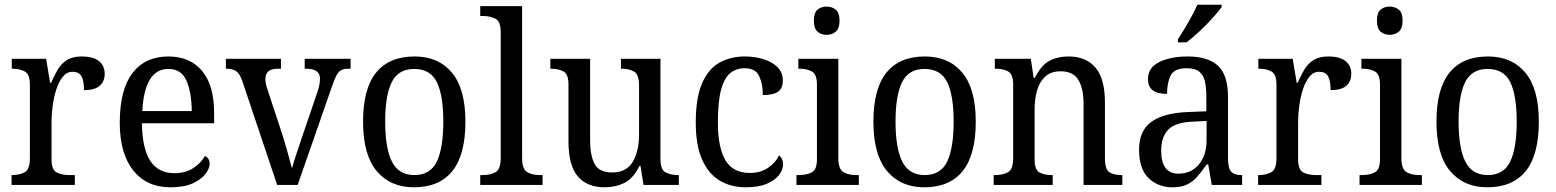

<svg xmlns="http://www.w3.org/2000/svg" viewBox="-20 -786 6611 816"><path d="M29 0V-42H32Q63 -42 85 -54Q107 -66 107 -114V-426Q107 -471 85 -482.5Q63 -494 33 -494H30V-536H176L193 -434H197Q210 -464 225 -489.5Q240 -515 264 -530.5Q288 -546 327 -546Q377 -546 401 -526Q425 -506 425 -472Q425 -441 404.5 -422Q384 -403 337 -403Q337 -444 326 -462.5Q315 -481 288 -481Q264 -481 247 -460Q230 -439 219.5 -406.5Q209 -374 204 -337.5Q199 -301 199 -270V-109Q199 -64 221 -53Q243 -42 273 -42H298V0Z M705 10Q603 10 546 -62Q489 -134 489 -264Q489 -405 543 -475.5Q597 -546 696 -546Q787 -546 838.5 -485Q890 -424 890 -306V-262H583Q585 -152 619.5 -101Q654 -50 721 -50Q769 -50 802 -72Q835 -94 851 -123Q859 -120 865 -111.5Q871 -103 871 -90Q871 -70 853 -46.5Q835 -23 798.5 -6.5Q762 10 705 10ZM795 -314Q794 -395 772 -444Q750 -493 696 -493Q644 -493 616.5 -447Q589 -401 585 -314Z M1010 -441Q999 -473 984 -483.5Q969 -494 940 -494V-536H1174V-494H1161Q1108 -494 1108 -451Q1108 -441 1110 -430.5Q1112 -420 1116 -408L1178 -220Q1190 -183 1202 -139.5Q1214 -96 1221 -70Q1226 -91 1239 -129.5Q1252 -168 1265 -207L1329 -395Q1340 -428 1340 -451Q1340 -494 1282 -494H1275V-536H1470V-494H1459Q1432 -494 1419 -479Q1406 -464 1390 -416L1245 0H1158Z M1739 10Q1639 10 1581 -59Q1523 -128 1523 -269Q1523 -409 1578.5 -477.5Q1634 -546 1742 -546Q1843 -546 1900.5 -477.5Q1958 -409 1958 -269Q1958 -128 1902.5 -59Q1847 10 1739 10ZM1741 -42Q1809 -42 1836.5 -99.5Q1864 -157 1864 -269Q1864 -381 1836.5 -437Q1809 -493 1740 -493Q1673 -493 1645 -437Q1617 -381 1617 -269Q1617 -157 1645.5 -99.5Q1674 -42 1741 -42Z M2021 0V-42H2033Q2065 -42 2086.5 -54.5Q2108 -67 2108 -114V-650Q2108 -695 2085.5 -706.5Q2063 -718 2033 -718H2021V-760H2199V-114Q2199 -67 2220.5 -54.5Q2242 -42 2274 -42H2286V0Z M2550 10Q2475 10 2435.5 -36.5Q2396 -83 2396 -186V-427Q2396 -471 2374.5 -482.5Q2353 -494 2322 -494H2319V-536H2488V-190Q2488 -124 2507.5 -88.5Q2527 -53 2582 -53Q2642 -53 2669 -98Q2696 -143 2696 -216V-422Q2696 -470 2674.5 -482Q2653 -494 2622 -494H2619V-536H2787V-109Q2787 -64 2809.5 -53Q2832 -42 2862 -42H2865V0H2715L2702 -81H2698Q2670 -26 2632.5 -8Q2595 10 2550 10Z M3149 10Q3087 10 3039.5 -18Q2992 -46 2964.5 -106.5Q2937 -167 2937 -265Q2937 -372 2964.5 -433.5Q2992 -495 3039 -520.5Q3086 -546 3145 -546Q3188 -546 3225 -534.5Q3262 -523 3284.5 -500.5Q3307 -478 3307 -444Q3307 -410 3286.5 -396Q3266 -382 3222 -382Q3222 -429 3206.5 -462.5Q3191 -496 3145 -496Q3110 -496 3084.5 -476Q3059 -456 3045 -406Q3031 -356 3031 -266Q3031 -159 3063 -105Q3095 -51 3167 -51Q3212 -51 3244 -72.5Q3276 -94 3291 -126Q3308 -112 3308 -87Q3308 -65 3291 -42.5Q3274 -20 3239 -5Q3204 10 3149 10Z M3493 -638Q3470 -638 3454.5 -651.5Q3439 -665 3439 -698Q3439 -732 3454.5 -745Q3470 -758 3493 -758Q3516 -758 3532 -745Q3548 -732 3548 -698Q3548 -665 3532 -651.5Q3516 -638 3493 -638ZM3365 0V-42H3377Q3408 -42 3430 -53.5Q3452 -65 3452 -109V-426Q3452 -470 3431 -482Q3410 -494 3379 -494H3373V-536H3543V-114Q3543 -67 3564.5 -54.5Q3586 -42 3618 -42H3630V0Z M3908 10Q3808 10 3750 -59Q3692 -128 3692 -269Q3692 -409 3747.5 -477.5Q3803 -546 3911 -546Q4012 -546 4069.5 -477.5Q4127 -409 4127 -269Q4127 -128 4071.5 -59Q4016 10 3908 10ZM3910 -42Q3978 -42 4005.5 -99.5Q4033 -157 4033 -269Q4033 -381 4005.5 -437Q3978 -493 3909 -493Q3842 -493 3814 -437Q3786 -381 3786 -269Q3786 -157 3814.5 -99.5Q3843 -42 3910 -42Z M4203 0V-42H4211Q4242 -42 4264 -54Q4286 -66 4286 -114V-426Q4286 -471 4264.5 -482.5Q4243 -494 4213 -494H4208V-536H4361L4373 -455H4378Q4405 -509 4440 -527.5Q4475 -546 4522 -546Q4595 -546 4635.5 -499Q4676 -452 4676 -350V-114Q4676 -66 4695 -54Q4714 -42 4745 -42H4750V0H4585V-346Q4585 -410 4563 -446.5Q4541 -483 4488 -483Q4446 -483 4421.5 -460Q4397 -437 4387 -400Q4377 -363 4377 -320V-109Q4377 -64 4398 -53Q4419 -42 4449 -42H4454V0Z M4963 10Q4902 10 4861.5 -29Q4821 -68 4821 -150Q4821 -230 4873 -268Q4925 -306 5031 -310L5107 -313V-373Q5107 -410 5101.5 -437.5Q5096 -465 5078 -480.5Q5060 -496 5023 -496Q4971 -496 4955.5 -465.5Q4940 -435 4940 -387Q4900 -387 4879.5 -402Q4859 -417 4859 -450Q4859 -499 4907.5 -522.5Q4956 -546 5028 -546Q5113 -546 5156 -507Q5199 -468 5199 -373V-114Q5199 -72 5212 -57Q5225 -42 5256 -42H5259V0H5130L5115 -87H5108Q5089 -59 5070 -37Q5051 -15 5026.5 -2.5Q5002 10 4963 10ZM4988 -48Q5043 -48 5075.5 -87.5Q5108 -127 5108 -191V-272L5050 -269Q4974 -266 4944.5 -234.5Q4915 -203 4915 -145Q4915 -98 4933 -73Q4951 -48 4988 -48ZM4986 -619Q5007 -651 5030.5 -691.5Q5054 -732 5069 -766H5172V-756Q5160 -739 5134.5 -710.5Q5109 -682 5078.5 -653.5Q5048 -625 5023 -606H4986Z M5327 0V-42H5330Q5361 -42 5383 -54Q5405 -66 5405 -114V-426Q5405 -471 5383 -482.5Q5361 -494 5331 -494H5328V-536H5474L5491 -434H5495Q5508 -464 5523 -489.5Q5538 -515 5562 -530.5Q5586 -546 5625 -546Q5675 -546 5699 -526Q5723 -506 5723 -472Q5723 -441 5702.5 -422Q5682 -403 5635 -403Q5635 -444 5624 -462.5Q5613 -481 5586 -481Q5562 -481 5545 -460Q5528 -439 5517.5 -406.5Q5507 -374 5502 -337.5Q5497 -301 5497 -270V-109Q5497 -64 5519 -53Q5541 -42 5571 -42H5596V0Z M5886 -638Q5863 -638 5847.5 -651.5Q5832 -665 5832 -698Q5832 -732 5847.5 -745Q5863 -758 5886 -758Q5909 -758 5925 -745Q5941 -732 5941 -698Q5941 -665 5925 -651.5Q5909 -638 5886 -638ZM5758 0V-42H5770Q5801 -42 5823 -53.5Q5845 -65 5845 -109V-426Q5845 -470 5824 -482Q5803 -494 5772 -494H5766V-536H5936V-114Q5936 -67 5957.5 -54.5Q5979 -42 6011 -42H6023V0Z M6301 10Q6201 10 6143 -59Q6085 -128 6085 -269Q6085 -409 6140.5 -477.5Q6196 -546 6304 -546Q6405 -546 6462.5 -477.5Q6520 -409 6520 -269Q6520 -128 6464.5 -59Q6409 10 6301 10ZM6303 -42Q6371 -42 6398.5 -99.5Q6426 -157 6426 -269Q6426 -381 6398.5 -437Q6371 -493 6302 -493Q6235 -493 6207 -437Q6179 -381 6179 -269Q6179 -157 6207.5 -99.5Q6236 -42 6303 -42Z"/></svg>

Font: Noto Serif Tamil SemiCondensed
Style: Italic
Weight: 400
Width: 4
Italic angle: -12°
Designer: Indian Type Foundry, Tom Grace, and the Monotype Design Team
Foundry: Monotype Imaging Inc.
Version: Version 2.003; ttfautohint (v1.8.4.7-5d5b)